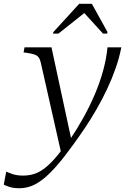

<svg xmlns="http://www.w3.org/2000/svg" viewBox="-107 -767 670 1018"><path d="M218 47 248 14 273 -19 166 -516H23L18 -489L34 -487Q61 -483 75.5 -478Q90 -473 97.5 -463Q105 -453 109 -436ZM262 -24 237 6Q203 53 174.5 83.5Q146 114 120 132Q94 150 68.5 157Q43 164 15 164Q-18 164 -42 155.5Q-66 147 -74 143L-87 212Q-78 217 -57 224Q-36 231 -3 231Q29 231 60 219Q91 207 124 180.5Q157 154 195 110.5Q233 67 279 3Q312 -42 344.5 -90.5Q377 -139 406.5 -190.5Q436 -242 461 -295Q486 -348 505.5 -403.5Q525 -459 536 -514V-516H463Q457 -455 439.5 -391.5Q422 -328 395 -265Q368 -202 334 -141Q300 -80 262 -24ZM380 -747H313L176 -597L174 -589H203L354 -709L328 -711L439 -589H461L463 -597Z"/></svg>

Font: Roboto Serif 120pt Expanded Light
Style: Italic
Weight: 300
Width: 7
Italic angle: -10°
Designer: Greg Gazdowicz
Foundry: Commercial Type
Version: Version 1.008